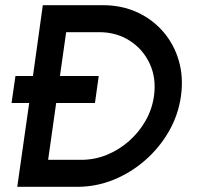

<svg xmlns="http://www.w3.org/2000/svg" viewBox="-20 -720 768 740"><path d="M46.5 0 92.5 -323H24.5L39.5 -427H107L145 -700H376.5Q449 -700 508.5 -672.8Q568 -645.5 609.5 -597.2Q651 -549 669.2 -485.8Q687.5 -422.5 677.5 -350Q667.5 -277.5 631.2 -214.2Q595 -151 540 -102.8Q485 -54.5 417.8 -27.2Q350.5 0 278 0ZM165.5 -104H293Q344.5 -104 391.8 -123.2Q439 -142.5 477.5 -176.5Q516 -210.5 541.2 -255Q566.5 -299.5 573.5 -350Q583 -418.5 557.2 -474.2Q531.5 -530 480.2 -563Q429 -596 362 -596H235L211 -427H360.5L346 -323H196.5Z"/></svg>

Font: Urbanist SemiBold
Style: Italic
Weight: 600
Italic angle: -8°
Designer: Corey Hu
Foundry: Corey Hu
Version: Version 1.321; ttfautohint (v1.8.4.7-5d5b)